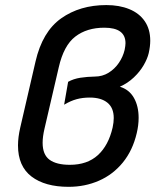

<svg xmlns="http://www.w3.org/2000/svg" viewBox="-20 -720 614 750"><path d="M50.3 -151.9Q50.3 -183.6 59.1 -221.7L118.7 -479.5Q145.5 -596.2 218.8 -648.2Q292 -700.2 395.5 -700.2Q446.3 -700.2 485.1 -684.3Q523.9 -668.5 545.4 -637.2Q566.9 -606 566.9 -561Q566.9 -539.1 561 -512.7Q555.7 -490.2 541 -465.1Q526.4 -439.9 502.7 -417.5Q479 -395 448.2 -381.3Q484.9 -370.1 503.2 -337.6Q521.5 -305.2 521.5 -259.8Q521.5 -231 514.2 -200.2Q498.5 -132.8 460 -85.4Q421.4 -38.1 366.7 -14.2Q312 9.8 248 9.8Q155.8 9.8 103 -30.5Q50.3 -70.8 50.3 -151.9ZM419.9 -221.7Q424.3 -242.2 424.3 -258.8Q424.3 -298.8 399.7 -318.8Q375 -338.9 330.6 -338.9Q302.7 -338.9 279.3 -332.5Q255.9 -326.2 230.5 -311L246.1 -400.4Q267.1 -412.1 293.9 -416.3Q320.8 -420.4 350.1 -420.9Q379.9 -420.9 404.1 -435.8Q428.2 -450.7 444.3 -474.4Q460.4 -498 466.8 -524.9Q470.2 -542 470.2 -551.3Q470.2 -611.8 387.7 -611.8Q319.3 -611.8 274.2 -577.1Q229 -542.5 209.5 -457L153.8 -217.3Q146.5 -186 146.5 -162.1Q146.5 -115.7 173.6 -95.9Q200.7 -76.2 252.9 -76.2Q320.8 -76.2 362.3 -114Q403.8 -151.9 419.9 -221.7Z"/></svg>

Font: Acari Sans Medium
Style: Italic
Weight: 500
Italic angle: -13°
Designer: Alfredo Marco Pradil and Stefan Peev
Foundry: Hanken Design Co.
Version: Version 1.045